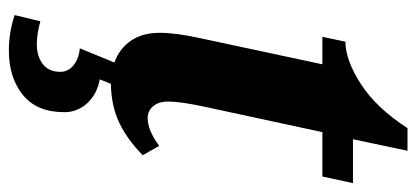

<svg xmlns="http://www.w3.org/2000/svg" viewBox="-273 -426 939 433"><g transform="rotate(90 196.5 -209.5)"><path d="M220 -198Q209 -146 209 -119Q209 -98 219.5 -85.5Q230 -73 246 -73Q274 -73 309 -99L330 -62Q296 -28 258 -9.5Q220 9 169 10L159 35Q192 41 212.5 63Q233 85 233 115Q233 177 194 208.5Q155 240 94 240Q53 240 14 227L28 169Q57 177 80 177Q107 177 124.5 163.5Q142 150 142 124Q142 106 127 94Q112 82 89 80L121 2Q90 -9 72 -35Q54 -61 54 -100Q54 -137 66 -191L125 -467H63L74 -519Q115 -519 169 -553.5Q223 -588 269 -659H320L294 -536H393L378 -467H278Z"/></g></svg>

Font: Noto Serif CondExtraBold
Style: Italic
Weight: 800
Width: 3
Italic angle: -12°
Designer: Monotype Design Team
Foundry: Monotype Imaging Inc.
Version: Version 1.001